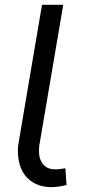

<svg xmlns="http://www.w3.org/2000/svg" viewBox="-20 -770 358 799"><path d="M143.6 -165Q141.1 -146.5 142.8 -128.9Q144.5 -111.3 151.9 -97.4Q159.2 -83.5 172.6 -74.7Q186 -65.9 207.5 -65.4Q218.8 -64.9 229.7 -66.4Q240.7 -67.9 252 -69.8L256.8 0Q240.7 3.9 224.6 6.3Q208.5 8.8 191.9 8.8Q153.8 8.3 126.2 -5.9Q98.6 -20 81.8 -43.7Q64.9 -67.4 58.6 -98.9Q52.2 -130.4 55.7 -166L154.8 -750H243.2Z"/></svg>

Font: Roboto
Style: Italic
Weight: 400
Italic angle: -12°
Designer: Google
Version: Version 2.134; 2016; ttfautohint (v1.6)